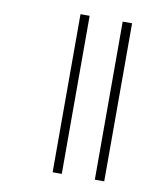

<svg xmlns="http://www.w3.org/2000/svg" viewBox="-73 -683 639 744"><g transform="rotate(10 246.0 -311.0)"><path d="M350 -622V0H387V-622ZM184 -622V0H220V-622Z"/></g></svg>

Font: Noto Sans ExtraCondensed ExtraLight
Style: Italic
Weight: 200
Width: 2
Italic angle: -12°
Designer: Monotype Design Team
Foundry: Monotype Imaging Inc.
Version: Version 2.013